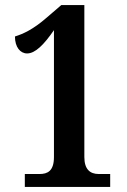

<svg xmlns="http://www.w3.org/2000/svg" viewBox="-20 -738 501 758"><path d="M78 -51V0H415V-51H370C335 -51 313 -70 313 -118V-718H222L165 -669C110 -621 71 -604 39 -594C39 -552 60 -527 87 -527C119 -527 153 -561 193 -619V-118C193 -63 168 -51 136 -51Z"/></svg>

Font: Noto Serif Sinhala ExtraCondensed
Style: Bold
Weight: 700
Width: 2
Designer: Jelle Bosma - Monotype Design Team
Foundry: Monotype Imaging Inc.
Version: Version 2.007